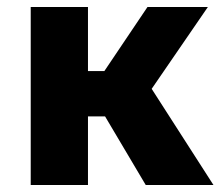

<svg xmlns="http://www.w3.org/2000/svg" viewBox="-20 -530 643 550"><path d="M68 0V-510H232V-326.5H279L402.5 -510H575.5L414.5 -275.5L591.5 0H397.5L281 -196.5H232V0Z"/></svg>

Font: Geologica
Style: Bold
Weight: 700
Designer: Sindre Bremnes, Frode Helland
Foundry: Monokrom Skriftforlag AS
Version: Version 1.010; ttfautohint (v1.8.4.7-5d5b);gftools[0.9.28]